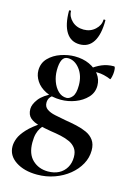

<svg xmlns="http://www.w3.org/2000/svg" viewBox="-135 -695 720 1045"><g transform="rotate(15 225.5 -173.0)"><path d="M182 282Q109 282 61.5 250.5Q14 219 14 167Q14 146 23.5 121.5Q33 97 60.5 67Q88 37 142 2L152 13Q142 23 133 36.5Q124 50 118.5 69.5Q113 89 113 119Q113 184 148 217Q183 250 235 250Q270 250 296 236.5Q322 223 337 197.5Q352 172 352 138Q352 108 338.5 89.5Q325 71 302.5 60.5Q280 50 252 44Q224 38 195 34Q160 28 127.5 20.5Q95 13 75 -4Q55 -21 55 -54Q55 -80 78.5 -111Q102 -142 158 -167L167 -161Q148 -151 139.5 -139Q131 -127 131 -110Q131 -87 148.5 -74.5Q166 -62 195 -56Q224 -50 256 -44Q288 -39 319.5 -32Q351 -25 377.5 -13Q404 -1 420 21Q436 43 436 78Q436 119 416 155.5Q396 192 361 220.5Q326 249 280 265.5Q234 282 182 282ZM202 -145Q151 -145 115.5 -163Q80 -181 61.5 -209.5Q43 -238 43 -268Q43 -310 70.5 -338Q98 -366 138 -379.5Q178 -393 215 -393Q262 -393 298 -376.5Q334 -360 354.5 -332.5Q375 -305 375 -270Q375 -231 348.5 -203Q322 -175 282.5 -160Q243 -145 202 -145ZM229 -163Q246 -163 261.5 -181.5Q277 -200 277 -246Q277 -301 248.5 -337.5Q220 -374 182 -374Q160 -374 150 -353.5Q140 -333 140 -295Q140 -262 151 -232Q162 -202 182 -182.5Q202 -163 229 -163ZM303 -313 305 -345Q337 -370 367.5 -383Q398 -396 435 -396Q440 -396 441.5 -388Q443 -380 443 -368Q443 -354 439 -337Q435 -320 432 -323Q413 -331 394 -335.5Q375 -340 357 -340Q346 -340 334 -338.5Q322 -337 309 -332ZM120 -625Q120 -628 125.5 -628Q131 -628 131 -626Q131 -595 157 -570.5Q183 -546 223 -546Q261 -546 287.5 -570.5Q314 -595 314 -626Q314 -628 319.5 -628Q325 -628 325 -625Q325 -546 299 -504.5Q273 -463 223 -463Q173 -463 146.5 -504.5Q120 -546 120 -625Z"/></g></svg>

Font: Cormorant
Style: Bold
Weight: 700
Designer: Christian Thalmann (Catharsis Fonts)
Foundry: Catharsis Fonts
Version: Version 4.000